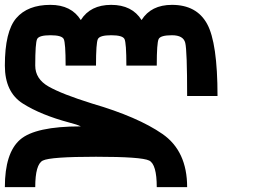

<svg xmlns="http://www.w3.org/2000/svg" viewBox="-20 -645 1040 790"><path d="M687.5 -500Q640.6 -500 632.8 -484.4Q625 -468.8 625 -375H500Q500 -468.8 492.2 -484.4Q484.4 -500 437.5 -500Q390.6 -500 382.8 -484.4Q375 -468.8 375 -375H250Q250 -468.8 242.2 -484.4Q234.4 -500 187.5 -500Q140.6 -500 132.8 -484.4Q125 -468.8 125 -375Q125 -320.3 179.7 -289.1Q234.4 -257.8 359.4 -218.8Q546.9 -164.1 648.4 -93.8Q750 -23.4 750 125H625Q625 31.2 593.8 15.6Q562.5 0 375 0Q187.5 0 156.2 15.6Q125 31.2 125 125H0Q0 -15.6 62.5 -70.3Q125 -125 312.5 -125Q296.9 -132.8 265.6 -140.6Q148.4 -171.9 74.2 -218.8Q0 -265.6 0 -375Q0 -515.6 46.9 -570.3Q93.8 -625 187.5 -625Q273.4 -625 312.5 -562.5Q351.6 -625 437.5 -625Q523.4 -625 562.5 -562.5Q601.6 -625 687.5 -625Q789.1 -625 832 -546.9Q875 -468.8 875 -250H750Q750 -437.5 742.2 -468.8Q734.4 -500 687.5 -500Z"/></svg>

Font: CraftyPE
Style: Regular
Weight: 400
Designer: Erek Butcher
Foundry: Haunted Coop
Version: Version 0.018;April 4, 2024;FontCreator 15.0.0.2962 64-bit